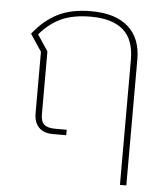

<svg xmlns="http://www.w3.org/2000/svg" viewBox="-53 -597 719 840"><g transform="rotate(5 306.5 -177.0)"><path d="M201 -24H252V0H193Q153 0 131.5 -22Q110 -44 110 -84V-354L60 -429Q107 -489 166.5 -519.5Q226 -550 314 -550Q421 -550 477 -500Q533 -450 533 -358V196H505V-354Q505 -442 457 -484Q409 -526 314 -526Q240 -526 188 -503.5Q136 -481 91 -429L138 -358V-82Q138 -50 153 -37Q168 -24 201 -24Z"/></g></svg>

Font: Prompt Thin
Style: Regular
Weight: 100
Designer: Katatrad Team
Foundry: CadsonDemak
Version: Version 1.030